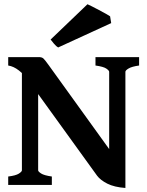

<svg xmlns="http://www.w3.org/2000/svg" viewBox="-20 -890 708 924"><path d="M649.4 -574.7Q614.3 -569.8 598.9 -560.5Q583.5 -551.3 583.5 -544.4V-15.6L505.4 -34.7V-544.4Q505.4 -550.3 491.9 -559.8Q478.5 -569.3 439.5 -574.7V-615.2H649.4ZM583.5 14.6Q529.8 10.7 496.3 -6.3Q462.9 -23.4 447.3 -44.4L116.2 -502.9Q96.2 -531.2 70.8 -551Q45.4 -570.8 19.5 -574.7V-615.2H167Q181.2 -615.2 188.5 -608.9Q195.8 -602.5 213.9 -577.1L516.1 -157.7Q521.5 -150.4 532.2 -136.7Q543 -123 554.9 -108.4Q566.9 -93.8 575.2 -83.5Q583.5 -73.2 583.5 -73.2ZM19.5 0V-40.5Q55.7 -44.9 70.6 -54.4Q85.4 -64 85.4 -70.3V-564.5L163.6 -596.2V-70.3Q163.6 -64.5 177.7 -55.2Q191.9 -45.9 229.5 -40.5V0ZM259.8 -661.6Q252 -665.5 239.7 -679.7Q227.5 -693.8 223.6 -699.7L400.9 -869.6Q406.2 -867.7 421.9 -859.6Q437.5 -851.6 456.1 -841.8Q474.6 -832 490 -823.5Q505.4 -814.9 509.8 -811.5L515.1 -778.8Z"/></svg>

Font: Gentium Book Plus
Style: Bold
Weight: 700
Designer: Victor Gaultney, Annie Olsen, Iska Routamaa, Becca Hirsbrunner
Foundry: SIL International
Version: Version 6.101